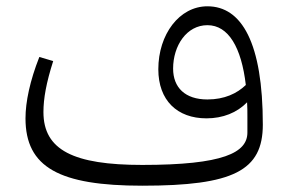

<svg xmlns="http://www.w3.org/2000/svg" viewBox="-20 -585 910 610"><path d="M432 5C722 5 815 -43 815 -189C815 -449 748 -565 639 -565C550 -565 483 -476 483 -365C483 -266 543 -209 636 -209C688 -209 733 -227 765 -260C766 -245 766 -230 766 -215V-164C766 -100 690 -61 432 -61C214 -61 118 -108 118 -229C118 -272 127 -322 149 -391L105 -404C75 -328 61 -261 61 -209C61 -53 169 5 432 5ZM530 -367C530 -440 573 -505 639 -505C706 -505 747 -434 761 -315C733 -288 693 -269 639 -269C568 -269 530 -307 530 -367Z"/></svg>

Font: Wafeq Light
Style: Regular
Weight: 300
Designer: Rasmus Andersson & Azza Alameddine
Foundry: Google & TypeTogether
Version: Version 3.000;January 28, 2025;FontCreator 15.0.0.3014 64-bi